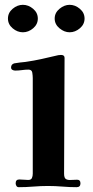

<svg xmlns="http://www.w3.org/2000/svg" viewBox="-20 -773 384 797"><path d="M314 -12Q314 4 298 4Q269 4 239 1.5Q209 -1 179 -1Q149 -1 118.5 1.5Q88 4 58 4Q51 4 48 -1.5Q45 -7 45 -12Q45 -28 60 -28Q70 -28 79 -27Q88 -26 97 -26Q109 -26 112.5 -34Q116 -42 116 -52V-449Q116 -459 114 -471.5Q112 -484 98 -484Q85 -484 71 -482Q57 -480 43 -480Q37 -480 31.5 -483Q26 -486 26 -493Q26 -506 39 -510Q50 -512 62.5 -513.5Q75 -515 86 -516Q121 -521 154.5 -528.5Q188 -536 222 -544Q225 -544 228 -544.5Q231 -545 233 -545Q248 -545 248 -533Q248 -413 247 -292.5Q246 -172 246 -52Q246 -34 254 -29.5Q262 -25 274.5 -26Q287 -27 300 -27Q314 -27 314 -12ZM137 -696Q137 -672 117.5 -655.5Q98 -639 75 -639Q52 -639 32.5 -655.5Q13 -672 13 -696Q13 -720 32.5 -736.5Q52 -753 75 -753Q98 -753 117.5 -736.5Q137 -720 137 -696ZM331 -696Q331 -672 311.5 -655.5Q292 -639 269 -639Q247 -639 227 -655.5Q207 -672 207 -696Q207 -720 227 -736.5Q247 -753 269 -753Q292 -753 311.5 -736.5Q331 -720 331 -696Z"/></svg>

Font: Kaisei HarunoUmi
Style: Bold
Weight: 700
Designer: Font-Kai, 金井和夫
Foundry: KAZUO KANAI
Version: Version 5.003